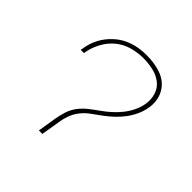

<svg xmlns="http://www.w3.org/2000/svg" viewBox="-142 -656 783 783"><g transform="rotate(45 250.0 -264.0)"><path d="M184 0 197 -81Q201 -104 208 -126.5Q215 -149 229.5 -168.5Q244 -188 263.5 -203.5Q283 -219 303 -233Q323 -247 341.5 -263.5Q360 -280 375 -299Q390 -318 400.5 -339.5Q411 -361 415 -384Q420 -413 411.5 -439.5Q403 -466 381.5 -482Q360 -498 332.5 -504Q305 -510 277 -510Q246 -510 214 -501.5Q182 -493 156 -472Q130 -451 114 -421.5Q98 -392 92 -361L91 -353H72L74 -362Q77 -385 86 -407.5Q95 -430 109.5 -449.5Q124 -469 143.5 -485Q163 -501 185.5 -510.5Q208 -520 231 -524Q254 -528 277 -528Q299 -528 320 -525Q341 -522 361 -515Q381 -508 397 -495Q413 -482 423 -464Q433 -446 436 -425Q439 -404 435 -382Q431 -359 421 -337Q411 -315 396.5 -295.5Q382 -276 364 -259Q346 -242 326.5 -227.5Q307 -213 286.5 -198.5Q266 -184 251 -165Q236 -146 228 -123.5Q220 -101 217 -78L204 0Z"/></g></svg>

Font: Iosevka Curly Thin
Style: Italic
Weight: 100
Italic angle: -9°
Monospace: yes
Designer: Belleve Invis
Foundry: Belleve Invis
Version: Version 22.1.2; ttfautohint (v1.8.4)